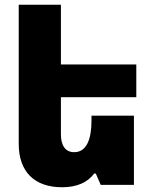

<svg xmlns="http://www.w3.org/2000/svg" viewBox="-20 -780 648 810"><path d="M545 -292H366V-272C366 -192 345 -138 293 -138C256 -138 237 -166 237 -213V-370H555V-508H237V-760H59V-173C59 -57 124 10 242 10C303 10 350 -10 377 -48H384L405 0H545Z"/></svg>

Font: Noto Sans Armenian SemiCondensed Black
Style: Regular
Weight: 900
Width: 4
Designer: Monotype Design Team
Foundry: Monotype Imaging Inc.
Version: Version 2.008